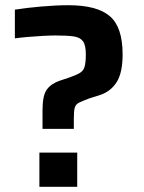

<svg xmlns="http://www.w3.org/2000/svg" viewBox="-20 -716 551 736"><path d="M143 -222V-294Q143 -351 160 -373.5Q177 -396 210 -407L249 -420Q274 -429 287 -437Q300 -445 304.5 -461Q309 -477 309 -508Q309 -543 298 -558Q287 -573 262 -576.5Q237 -580 193 -580Q173 -580 145 -578.5Q117 -577 88 -574.5Q59 -572 37 -569V-679Q80 -686 138 -691Q196 -696 242 -696Q352 -696 401 -654Q450 -612 450 -508Q450 -438 428 -402.5Q406 -367 367 -353L323 -339Q296 -329 283 -322.5Q270 -316 266.5 -303Q263 -290 263 -262V-222ZM131 0V-131H276V0Z"/></svg>

Font: Saira SemiBold
Style: Regular
Weight: 600
Designer: Hector Gatti with collaboration of the Omnibus-Type team
Foundry: Omnibus-Type
Version: Version 1.100; ttfautohint (v1.8.3)